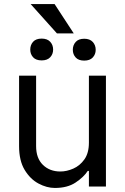

<svg xmlns="http://www.w3.org/2000/svg" viewBox="-20 -918 615 945"><path d="M417.6 -215.9V-545.5H501.4V0H417.6V-76.7H411.9Q391.7 -45.8 351.7 -19.4Q311.8 7.1 250 7.1Q210.2 7.1 169.6 -14.6Q128.9 -36.2 101.4 -81.7Q73.9 -127.1 73.9 -198.9V-545.5H157.7V-198.9Q157.7 -139.2 191.2 -106.5Q224.8 -73.9 277 -73.9Q308.2 -73.9 340.7 -88.1Q373.2 -102.3 395.4 -133.5Q417.6 -164.8 417.6 -215.9ZM248.6 -898.1 343 -753.6H260.3L130.7 -898.1ZM128.9 -674Q128.9 -696.7 142.9 -712.4Q157 -728 185 -728Q212.7 -728 227.1 -712.4Q241.5 -696.7 241.5 -674Q241.5 -651.6 227.1 -636.2Q212.7 -620.7 185 -620.7Q157 -620.7 142.9 -636.2Q128.9 -651.6 128.9 -674ZM338.4 -672.9Q338.4 -695.7 352.5 -711.5Q366.5 -727.3 394.5 -727.3Q422.2 -727.3 436.6 -711.5Q451 -695.7 451 -672.9Q451 -650.6 436.6 -635.1Q422.2 -619.7 394.5 -619.7Q366.5 -619.7 352.5 -635.1Q338.4 -650.6 338.4 -672.9Z"/></svg>

Font: Inter UI
Style: Regular
Weight: 400
Designer: Rasmus Andersson
Foundry: rsms
Version: Version 2.2